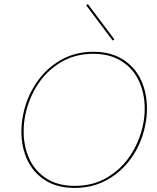

<svg xmlns="http://www.w3.org/2000/svg" viewBox="-20 -917 772 942"><path d="M403 -891 411 -897 541 -724 533 -718ZM85 -271Q85 -314 94 -357Q111 -439 157 -508.5Q203 -578 275 -620.5Q347 -663 438 -663Q524 -663 583.5 -625Q643 -587 672 -524Q701 -461 701 -385Q701 -342 692 -300Q675 -216 628 -147Q581 -78 509 -36.5Q437 5 346 5Q261 5 202.5 -32Q144 -69 114.5 -131.5Q85 -194 85 -271ZM681 -301Q690 -343 690 -384Q690 -458 662 -519Q634 -580 577 -616.5Q520 -653 437 -653Q349 -653 279.5 -612Q210 -571 166 -503.5Q122 -436 105 -357Q96 -315 96 -273Q96 -199 123.5 -138.5Q151 -78 207.5 -41.5Q264 -5 347 -5Q436 -5 505.5 -46Q575 -87 619.5 -154.5Q664 -222 681 -301Z"/></svg>

Font: Ysabeau Infant Hairline
Style: Italic
Weight: 100
Italic angle: -12°
Designer: Christian Thalmann (Catharsis Fonts)
Version: Version 0.003